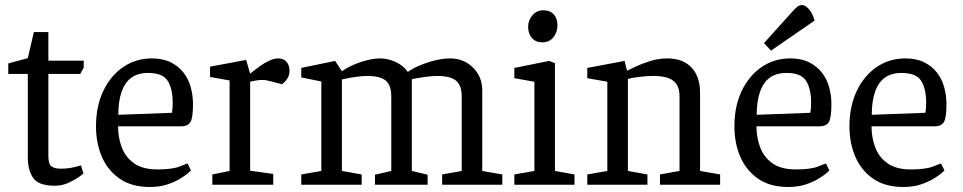

<svg xmlns="http://www.w3.org/2000/svg" viewBox="-20 -737 3843 766"><path d="M91 -442H13V-484L91 -505L115 -609H173V-495H314V-467L300 -442H173V-114Q173 -82 185.5 -73Q198 -64 223 -64Q252 -64 277.5 -70.5Q303 -77 303 -77L313 -45Q314 -45 297 -32.5Q280 -20 254 -8Q228 4 199 4Q134 4 112.5 -27Q91 -58 91 -107Z M578 9Q505 9 457.5 -24Q410 -57 386.5 -111.5Q363 -166 363 -233Q363 -313 392 -374Q421 -435 471.5 -469.5Q522 -504 586 -504Q630 -504 661 -488.5Q692 -473 712 -447.5Q732 -422 741 -389Q750 -356 750 -322Q750 -268 740 -250.5Q730 -233 702 -233H451Q451 -188 466 -148.5Q481 -109 515.5 -85Q550 -61 608 -61Q667 -61 697.5 -73Q728 -85 728 -85L742 -57Q742 -57 731 -47Q720 -37 698.5 -24Q677 -11 647 -1Q617 9 578 9ZM452 -279 666 -287Q669 -305 669 -327Q669 -383 649 -414.5Q629 -446 571 -446Q530 -446 504 -427Q478 -408 465 -370.5Q452 -333 452 -279Z M827 -41 896 -55V-416L818 -430V-471L962 -498L978 -443Q978 -443 989 -452Q1000 -461 1017.5 -473.5Q1035 -486 1054.5 -495Q1074 -504 1091 -504Q1111 -504 1123 -490.5Q1135 -477 1135 -455Q1135 -438 1127.5 -425.5Q1120 -413 1112.5 -407Q1105 -401 1105 -401L1059 -413Q1047 -416 1041 -417Q1035 -418 1023 -418Q1011 -418 996.5 -415Q982 -412 978 -411V-56L1070 -43V0H827Z M1182 0V-41L1262 -55V-412L1182 -428V-466L1317 -494L1344 -453Q1378 -476 1421 -490Q1464 -504 1495 -504Q1529 -504 1560 -489Q1591 -474 1607 -450Q1626 -464 1656 -476.5Q1686 -489 1717.5 -496.5Q1749 -504 1775 -504Q1830 -504 1867 -467.5Q1904 -431 1904 -376V-55L1984 -41V0H1744V-41L1822 -55V-353Q1822 -396 1799.5 -415Q1777 -434 1724 -434Q1704 -434 1675 -430Q1646 -426 1623 -421Q1623 -415 1623 -408.5Q1623 -402 1623 -396V-55L1686 -40V0H1476V-40L1541 -55V-353Q1541 -397 1519 -415.5Q1497 -434 1444 -434Q1426 -434 1398 -430Q1370 -426 1344 -420V-55L1423 -41V0Z M2032 -41 2112 -55V-411L2032 -425V-466L2171 -494L2194 -485V-55L2272 -41V0H2032ZM2143 -568Q2118 -568 2102.5 -585Q2087 -602 2087 -630Q2087 -656 2104 -676Q2121 -696 2148 -696Q2174 -696 2189 -680Q2204 -664 2204 -636Q2204 -609 2188 -588.5Q2172 -568 2143 -568Z M2323 0V-41L2403 -55V-411L2323 -425V-466L2472 -494L2480 -461L2482 -455Q2489 -458 2513.5 -470Q2538 -482 2572.5 -493Q2607 -504 2642 -504Q2704 -504 2738.5 -468Q2773 -432 2773 -367V-55L2853 -41V0H2613V-41L2691 -55V-353Q2691 -396 2666 -415Q2641 -434 2586 -434Q2561 -434 2531.5 -430.5Q2502 -427 2485 -422V-55L2563 -41V0Z M3125 9Q3052 9 3004.5 -24Q2957 -57 2933.5 -111.5Q2910 -166 2910 -233Q2910 -313 2939 -374Q2968 -435 3018.5 -469.5Q3069 -504 3133 -504Q3177 -504 3208 -488.5Q3239 -473 3259 -447.5Q3279 -422 3288 -389Q3297 -356 3297 -322Q3297 -268 3287 -250.5Q3277 -233 3249 -233H2998Q2998 -188 3013 -148.5Q3028 -109 3062.5 -85Q3097 -61 3155 -61Q3214 -61 3244.5 -73Q3275 -85 3275 -85L3289 -57Q3289 -57 3278 -47Q3267 -37 3245.5 -24Q3224 -11 3194 -1Q3164 9 3125 9ZM2999 -279 3213 -287Q3216 -305 3216 -327Q3216 -383 3196 -414.5Q3176 -446 3118 -446Q3077 -446 3051 -427Q3025 -408 3012 -370.5Q2999 -333 2999 -279ZM3056 -535 3028 -565 3137 -686Q3149 -700 3159 -708.5Q3169 -717 3179 -717Q3192 -717 3206.5 -701.5Q3221 -686 3230 -655Z M3584 9Q3511 9 3463.5 -24Q3416 -57 3392.5 -111.5Q3369 -166 3369 -233Q3369 -313 3398 -374Q3427 -435 3477.5 -469.5Q3528 -504 3592 -504Q3636 -504 3667 -488.5Q3698 -473 3718 -447.5Q3738 -422 3747 -389Q3756 -356 3756 -322Q3756 -268 3746 -250.5Q3736 -233 3708 -233H3457Q3457 -188 3472 -148.5Q3487 -109 3521.5 -85Q3556 -61 3614 -61Q3673 -61 3703.5 -73Q3734 -85 3734 -85L3748 -57Q3748 -57 3737 -47Q3726 -37 3704.5 -24Q3683 -11 3653 -1Q3623 9 3584 9ZM3458 -279 3672 -287Q3675 -305 3675 -327Q3675 -383 3655 -414.5Q3635 -446 3577 -446Q3536 -446 3510 -427Q3484 -408 3471 -370.5Q3458 -333 3458 -279Z"/></svg>

Font: Faustina VF Beta
Style: Regular
Weight: 400
Designer: Alfonso Garcia
Foundry: Omnibus-Type
Version: Version 1.006